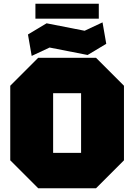

<svg xmlns="http://www.w3.org/2000/svg" viewBox="-20 -1010 720 1030"><path d="M35 -150V-550L185 -700H495L645 -550V-150L495 0H185ZM265 -510V-190H415V-510ZM150 -710 130 -825 230 -885 434 -845 530 -890 550 -775 450 -715 246 -755ZM170 -910V-990H510V-910Z"/></svg>

Font: Tektur Black
Style: Regular
Weight: 900
Designer: Adam Jagosz
Foundry: Adam Jagosz
Version: Version 1.005;gftools[0.9.30]